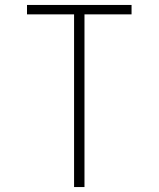

<svg xmlns="http://www.w3.org/2000/svg" viewBox="-20 -755 640 775"><path d="M279 0V-697H89V-735H511V-697H321V0Z"/></svg>

Font: Iosevka Aile Extralight
Style: Regular
Weight: 200
Designer: Belleve Invis
Foundry: Belleve Invis
Version: Version 31.1.0; ttfautohint (v1.8.4)